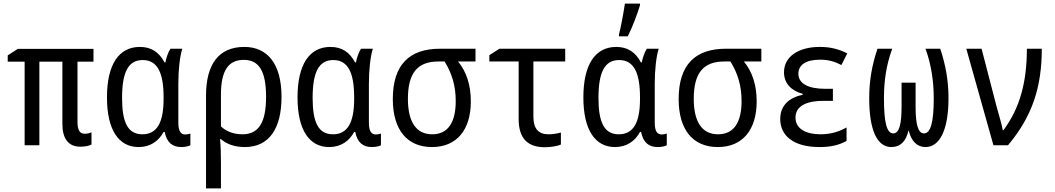

<svg xmlns="http://www.w3.org/2000/svg" viewBox="-20 -808 5870 1068"><path d="M427 8C453 8 477 3 489 -4V-72C478 -67 464 -64 451 -64C425 -64 411 -82 411 -130V-465H500V-536H79L23 -500V-465H117V0H199V-465H327V-119C327 -37 360 8 427 8Z M751 10C817 10 863 -24 890 -74H896C908 -14 940 10 989 10C1010 10 1031 5 1039 0V-65C1031 -62 1019 -60 1011 -60C985 -60 972 -79 972 -126V-342C972 -418 980 -493 994 -537H928C915 -517 905 -487 900 -461H895C865 -518 821 -547 758 -547C642 -547 575 -451 575 -266C575 -84 641 10 751 10ZM772 -61C691 -61 659 -127 659 -263C659 -406 693 -474 774 -474C856 -474 890 -403 890 -267V-258C890 -127 854 -61 772 -61Z M1126 -276V240H1209V98C1209 53 1208 5 1204 -34H1209C1241 -6 1286 10 1342 10C1477 10 1546 -93 1546 -269C1546 -454 1467 -547 1339 -547C1197 -547 1126 -451 1126 -276ZM1329 -61C1281 -61 1239 -76 1209 -105V-282C1209 -413 1249 -475 1336 -475C1423 -475 1460 -409 1460 -269C1460 -130 1421 -61 1329 -61Z M1811 10C1877 10 1923 -24 1950 -74H1956C1968 -14 2000 10 2049 10C2070 10 2091 5 2099 0V-65C2091 -62 2079 -60 2071 -60C2045 -60 2032 -79 2032 -126V-342C2032 -418 2040 -493 2054 -537H1988C1975 -517 1965 -487 1960 -461H1955C1925 -518 1881 -547 1818 -547C1702 -547 1635 -451 1635 -266C1635 -84 1701 10 1811 10ZM1832 -61C1751 -61 1719 -127 1719 -263C1719 -406 1753 -474 1834 -474C1916 -474 1950 -403 1950 -267V-258C1950 -127 1914 -61 1832 -61Z M2383 10C2521 10 2599 -86 2599 -244C2599 -336 2574 -410 2528 -466H2625V-537H2428C2257 -537 2165 -448 2165 -257C2165 -84 2246 10 2383 10ZM2384 -61C2295 -61 2249 -130 2249 -258C2249 -403 2303 -466 2419 -466H2453C2494 -400 2515 -330 2515 -246C2515 -130 2474 -61 2384 -61Z M3011 11C3044 11 3084 4 3100 -4V-71C3081 -65 3053 -61 3031 -61C2976 -61 2947 -91 2947 -160V-466H3124V-537H2758L2702 -501V-466H2865V-146C2865 -36 2917 11 3011 11Z M3423 -616V-606H3472C3498 -657 3526 -732 3540 -779V-788H3456C3451 -751 3433 -652 3423 -616ZM3401 10C3467 10 3513 -24 3540 -74H3546C3558 -14 3590 10 3639 10C3660 10 3681 5 3689 0V-65C3681 -62 3669 -60 3661 -60C3635 -60 3622 -79 3622 -126V-342C3622 -418 3630 -493 3644 -537H3578C3565 -517 3555 -487 3550 -461H3545C3515 -518 3471 -547 3408 -547C3292 -547 3225 -451 3225 -266C3225 -84 3291 10 3401 10ZM3422 -61C3341 -61 3309 -127 3309 -263C3309 -406 3343 -474 3424 -474C3506 -474 3540 -403 3540 -267V-258C3540 -127 3504 -61 3422 -61Z M3973 10C4111 10 4189 -86 4189 -244C4189 -336 4164 -410 4118 -466H4215V-537H4018C3847 -537 3755 -448 3755 -257C3755 -84 3836 10 3973 10ZM3974 -61C3885 -61 3839 -130 3839 -258C3839 -403 3893 -466 4009 -466H4043C4084 -400 4105 -330 4105 -246C4105 -130 4064 -61 3974 -61Z M4539 10C4604 10 4649 -2 4689 -24V-99C4651 -78 4605 -61 4545 -61C4465 -61 4405 -90 4405 -154C4405 -212 4455 -247 4561 -247H4613V-314H4571C4474 -314 4421 -344 4421 -398C4421 -448 4464 -476 4542 -476C4584 -476 4619 -468 4660 -446L4693 -511C4645 -535 4600 -547 4540 -547C4421 -547 4341 -493 4341 -406C4341 -346 4379 -304 4445 -286V-281C4371 -265 4320 -223 4320 -146C4320 -56 4390 10 4539 10Z M4938 10C4989 10 5020 -23 5033 -81H5035C5049 -23 5081 10 5128 10C5208 10 5256 -87 5256 -261C5256 -357 5241 -445 5210 -537H5128C5160 -450 5174 -355 5174 -261C5174 -130 5157 -66 5120 -66C5087 -66 5073 -114 5073 -215V-348H4995V-215C4995 -114 4981 -66 4949 -66C4912 -66 4897 -128 4897 -263C4897 -358 4910 -447 4943 -537H4861C4829 -442 4815 -357 4815 -261C4815 -86 4858 10 4938 10Z M5506 0H5587C5724 -163 5775 -327 5775 -537H5692C5692 -355 5655 -210 5562 -84H5558C5553 -116 5535 -171 5522 -221L5440 -537H5355Z"/></svg>

Font: Noto Sans Mono Condensed
Style: Regular
Weight: 400
Width: 3
Designer: Monotype Design Team
Foundry: Monotype Imaging Inc.
Version: Version 2.014